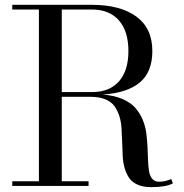

<svg xmlns="http://www.w3.org/2000/svg" viewBox="-20 -770 761 795"><path d="M30.8 -19.5H141.1V-730.5H30.8V-750H360.8Q477.5 -750 544.2 -701.7Q610.8 -653.3 610.8 -558.6Q610.8 -472.2 559.1 -428.7Q507.3 -385.3 405.3 -378.4Q452.1 -375 486.3 -360.4Q520.5 -345.7 539.6 -324.2Q558.6 -302.7 570.3 -275.4Q582 -248 585.7 -219Q589.4 -189.9 590.8 -161.1Q592.3 -132.3 593 -106.4Q593.8 -80.6 597.2 -60.8Q600.6 -41 610.6 -29.3Q620.6 -17.6 638.7 -17.6Q664.6 -17.6 689 -28.8L695.8 -10.7Q667 4.9 606 4.9Q572.3 4.9 549.1 -5.6Q525.9 -16.1 514.2 -33.9Q502.4 -51.8 495.6 -75.7Q488.8 -99.6 488 -126.7Q487.3 -153.8 485.8 -182.1Q484.4 -210.4 483.2 -237.5Q481.9 -264.6 474.4 -288.6Q466.8 -312.5 454.1 -330.3Q441.4 -348.1 416.5 -358.6Q391.6 -369.1 356 -369.1H235.8V-19.5H346.7V0H30.8ZM360.8 -730.5H235.8V-388.7H360.8Q433.1 -388.7 472.4 -432.9Q511.7 -477.1 511.7 -558.6Q511.7 -640.6 472.4 -685.5Q433.1 -730.5 360.8 -730.5Z"/></svg>

Font: Bodoni* 11pt
Style: Regular
Weight: 400
Version: Version 2.3